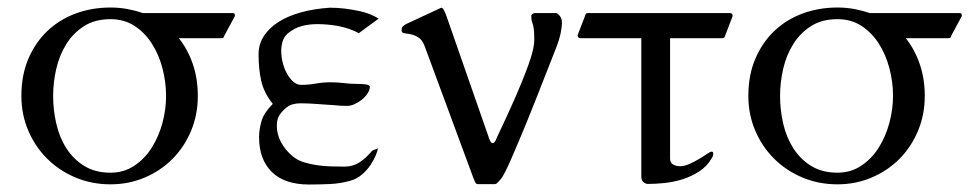

<svg xmlns="http://www.w3.org/2000/svg" viewBox="-20 -474 2577 508"><path d="M272.5 13.7Q222.7 13.7 179.7 -4.4Q136.7 -22.5 105 -54Q73.2 -85.4 54.9 -128.2Q36.6 -170.9 36.6 -220.2Q36.6 -275.9 55.4 -319.3Q74.2 -362.8 106.2 -392.8Q138.2 -422.9 180.9 -438.5Q223.6 -454.1 272.5 -454.1Q295.4 -454.1 316.7 -450.2Q337.9 -446.3 357.9 -439.5H593.8Q599.1 -439.5 600.3 -437.7Q601.6 -436 601.6 -431.6L574.2 -380.9Q572.3 -377 571.5 -375Q570.8 -373 566.4 -373H453.1Q476.6 -343.8 490 -304.9Q503.4 -266.1 503.4 -220.2Q503.4 -170.4 485.4 -127.4Q467.3 -84.5 436 -53.2Q404.8 -22 362.8 -4.2Q320.8 13.7 272.5 13.7ZM419.4 -220.2Q419.4 -256.8 409.9 -293.2Q400.4 -329.6 381.8 -358.6Q363.3 -387.7 335.9 -405.5Q308.6 -423.3 272.5 -423.3Q231.4 -423.3 202.6 -405Q173.8 -386.7 155.5 -357.4Q137.2 -328.1 128.9 -292Q120.6 -255.9 120.6 -220.2Q120.6 -182.1 129.2 -145.8Q137.7 -109.4 156.2 -80.8Q174.8 -52.2 203.4 -34.7Q231.9 -17.1 272.5 -17.1Q307.6 -17.1 335.2 -35.4Q362.8 -53.7 381.3 -83Q399.9 -112.3 409.7 -148.4Q419.4 -184.6 419.4 -220.2Z M853 -453.6Q873 -453.6 892.6 -451.2Q912.1 -448.7 930.7 -444.8Q945.8 -441.4 957.8 -436.8Q969.7 -432.1 981.9 -424.8L929.2 -386.2Q918 -392.6 904.5 -397.2Q891.1 -401.9 876.5 -404.8Q861.8 -407.7 847.2 -408.9Q832.5 -410.2 819.3 -410.2Q797.9 -410.2 778.3 -405Q758.8 -399.9 741.2 -385.3Q731.9 -377.4 728 -365.2Q724.1 -353 724.1 -338.9Q724.1 -323.2 728.3 -307.4Q732.4 -291.5 739.5 -278.8Q746.6 -266.1 756.1 -257.8Q765.6 -249.5 776.9 -249.5Q796.9 -249.5 815.7 -252.9Q834.5 -256.3 855 -256.3Q872.6 -256.3 889.9 -254.2Q907.2 -252 925.8 -252Q931.2 -252 937 -251.7Q942.9 -251.5 947.5 -250.7Q952.1 -250 955.3 -248.5Q958.5 -247.1 958.5 -245.1Q958.5 -235.8 952.4 -226.6Q946.3 -217.3 937 -210Q927.7 -202.6 917.5 -198.2Q907.2 -193.8 898.4 -193.8Q889.6 -193.8 880.9 -194.3Q872.1 -194.8 863.3 -195.8Q848.6 -196.8 837.4 -197.5Q826.2 -198.2 816.2 -199Q806.2 -199.7 796.4 -200.2Q786.6 -200.7 774.9 -200.7Q763.7 -200.7 753.4 -197.8Q743.2 -194.8 733.4 -185.5Q724.1 -177.2 718.3 -167.5Q712.4 -157.7 712.4 -141.1Q712.4 -119.1 723.4 -98.1Q734.4 -77.1 754.9 -60.1Q766.6 -50.3 783.4 -44.9Q800.3 -39.6 818.8 -36.9Q837.4 -34.2 856.4 -33.7Q875.5 -33.2 891.6 -33.2Q913.1 -33.2 929.9 -43.7Q946.8 -54.2 964.4 -74.7Q966.8 -77.1 972.2 -78.4Q977.5 -79.6 980 -82Q979.5 -76.2 974.6 -64Q969.7 -51.8 960.7 -38.1Q951.7 -24.4 938 -12.5Q924.3 -0.5 906.2 4.4Q880.4 11.7 852.8 12.9Q825.2 14.2 797.9 14.2Q732.9 14.2 699.2 -19Q665.5 -52.2 665.5 -110.8Q665.5 -131.8 671.9 -153.6Q678.2 -175.3 701.7 -199.2Q678.2 -228.5 671.1 -260.3Q664.1 -292 664.1 -330.1Q664.1 -356 677.2 -377.2Q690.4 -398.4 714.8 -414.6Q739.3 -430.7 774.2 -440.7Q809.1 -450.7 853 -453.6Z M1103.5 -352.1Q1097.2 -368.7 1086.9 -375Q1076.7 -381.3 1066.7 -383.3Q1056.6 -385.3 1049.6 -386.2Q1042.5 -387.2 1042.5 -393.6Q1042.5 -400.4 1045.7 -403.8Q1048.8 -407.2 1054.2 -410.2L1147.5 -453.6Q1151.4 -453.6 1155 -446.3Q1158.7 -439 1162.6 -427.7L1274.4 -106.9Q1275.4 -104.5 1277.6 -99.9Q1279.8 -95.2 1283.7 -95.2Q1285.6 -95.2 1287.8 -97.4Q1290 -99.6 1291.5 -102.5Q1293 -105.5 1293.9 -108.2Q1294.9 -110.8 1295.4 -111.8Q1317.9 -159.2 1334 -195.1Q1350.1 -231 1360.8 -257.6Q1371.6 -284.2 1378.2 -302.7Q1384.8 -321.3 1388.2 -334.2Q1391.6 -347.2 1392.6 -355.5Q1393.6 -363.8 1393.6 -370.6Q1393.6 -388.7 1392.3 -397.2Q1391.1 -405.8 1389.6 -410.4Q1388.2 -415 1387 -418.7Q1385.7 -422.4 1385.7 -431.2Q1385.7 -435.1 1389.2 -437.3Q1392.6 -439.5 1396.5 -439.5H1450.7Q1454.6 -439.5 1460.7 -432.4Q1466.8 -425.3 1466.8 -414.1Q1466.8 -403.8 1463.6 -387.2Q1460.4 -370.6 1450.7 -345.7Q1419.4 -265.6 1397 -209Q1374.5 -152.3 1358.6 -114.5Q1342.8 -76.7 1333 -54.4Q1323.2 -32.2 1317.4 -20.8Q1311.5 -9.3 1309.1 -5.6Q1306.6 -2 1305.7 -1Q1303.2 2 1298.1 7.6Q1293 13.2 1289.1 13.2H1243.7Q1239.7 13.2 1237.1 7.6Q1234.4 2 1232.9 -2Z M1910.6 -439.5Q1918.5 -439.5 1918.5 -431.6L1897 -375.5Q1896.5 -374.5 1894.5 -373.8Q1892.6 -373 1891.1 -373H1752.9V-54.7Q1752.9 -43 1761.2 -38.6Q1769.5 -34.2 1778.8 -34.2Q1791 -34.2 1804.4 -40.3Q1817.9 -46.4 1829.8 -53.5Q1841.8 -60.5 1850.6 -66.7Q1859.4 -72.8 1862.3 -72.8Q1866.2 -72.8 1866.7 -70.3Q1867.2 -67.9 1867.2 -66.4Q1867.2 -64.9 1866.5 -62.3Q1865.7 -59.6 1863.3 -55.7Q1850.6 -33.7 1829.8 -20.3Q1809.1 -6.8 1785.4 0.5Q1761.7 7.8 1737.5 10.3Q1713.4 12.7 1693.8 12.7Q1689 12.7 1682.9 8.3Q1676.8 3.9 1676.8 -7.3V-373H1516.1Q1508.3 -373 1508.3 -380.9L1527.8 -431.6Q1528.8 -435.5 1530.3 -437.5Q1531.7 -439.5 1535.6 -439.5Z M2195.8 13.7Q2146 13.7 2103 -4.4Q2060.1 -22.5 2028.3 -54Q1996.6 -85.4 1978.3 -128.2Q1960 -170.9 1960 -220.2Q1960 -275.9 1978.8 -319.3Q1997.6 -362.8 2029.5 -392.8Q2061.5 -422.9 2104.2 -438.5Q2147 -454.1 2195.8 -454.1Q2218.8 -454.1 2240 -450.2Q2261.2 -446.3 2281.2 -439.5H2517.1Q2522.5 -439.5 2523.7 -437.7Q2524.9 -436 2524.9 -431.6L2497.6 -380.9Q2495.6 -377 2494.9 -375Q2494.1 -373 2489.7 -373H2376.5Q2399.9 -343.8 2413.3 -304.9Q2426.8 -266.1 2426.8 -220.2Q2426.8 -170.4 2408.7 -127.4Q2390.6 -84.5 2359.4 -53.2Q2328.1 -22 2286.1 -4.2Q2244.1 13.7 2195.8 13.7ZM2342.8 -220.2Q2342.8 -256.8 2333.3 -293.2Q2323.7 -329.6 2305.2 -358.6Q2286.6 -387.7 2259.3 -405.5Q2231.9 -423.3 2195.8 -423.3Q2154.8 -423.3 2126 -405Q2097.2 -386.7 2078.9 -357.4Q2060.5 -328.1 2052.2 -292Q2043.9 -255.9 2043.9 -220.2Q2043.9 -182.1 2052.5 -145.8Q2061 -109.4 2079.6 -80.8Q2098.1 -52.2 2126.7 -34.7Q2155.3 -17.1 2195.8 -17.1Q2231 -17.1 2258.5 -35.4Q2286.1 -53.7 2304.7 -83Q2323.2 -112.3 2333 -148.4Q2342.8 -184.6 2342.8 -220.2Z"/></svg>

Font: Kurinto Book Core
Style: Regular
Weight: 400
Designer: Kurinto was developed by Clint Goss from a range of fonts that are compatible with the SIL Open Font License Version 1.1
Foundry: Clinton F. Goss
Version: Version 2.196; July 25, 2020